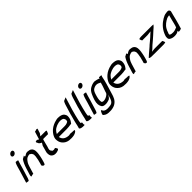

<svg xmlns="http://www.w3.org/2000/svg" viewBox="338 -2171 3838 3838"><g transform="rotate(-45 2257.0 -252.0)"><path d="M210 -619C201 -590 219 -568 247 -568C275 -568 304 -589 313 -617C322 -646 305 -669 277 -669C249 -669 219 -647 210 -619ZM147 -357C139 -330 134 -307 125 -279L44 -13C60 -8 83 -3 106 -3C116 -17 126 -36 132 -56L200 -279C209 -307 214 -330 222 -357L249 -444C233 -450 211 -455 188 -455C177 -440 167 -421 161 -401Z M205 -71C200 -54 200 -38 203 -28C218 -28 232 -32 244 -38H271L319 -197C328 -228 343 -266 363 -292C372 -305 384 -322 396 -333C406 -342 426 -357 441 -359C455 -365 471 -369 490 -369C500 -369 503 -362 508 -358C528 -350 539 -333 546 -315C553 -304 553 -287 550 -268L551 -256C547 -226 542 -194 535 -162L528 -138C523 -121 520 -106 516 -90C511 -74 507 -59 502 -44L521 -16C528 -11 541 -6 556 -6C563 -11 571 -22 575 -34L589 -78L598 -111C600 -120 602 -129 605 -138C608 -153 611 -168 615 -184C618 -203 623 -227 626 -248C631 -276 630 -308 628 -334C622 -378 600 -415 547 -428C517 -435 493 -438 462 -430C449 -424 439 -418 427 -411L409 -399C402 -407 393 -406 391 -408L397 -430L331 -393C296 -343 269 -279 247 -208Z M757 -456C754 -445 757 -436 761 -431L782 -390L820 -361H836C823 -340 813 -322 800 -301C793 -277 787 -254 781 -231C776 -214 773 -200 767 -183C758 -155 755 -130 759 -109C763 -78 770 -51 794 -34C815 -15 849 -2 899 -9C925 -14 959 -22 972 -41C972 -54 968 -67 960 -74L943 -98C919 -87 891 -84 866 -94C858 -100 855 -108 852 -118C834 -128 834 -151 841 -181L844 -190C849 -204 853 -218 857 -231L872 -291C882 -324 887 -353 897 -385L910 -391H1040C1052 -410 1063 -433 1070 -457C1067 -463 1059 -468 1048 -468H900L939 -522L950 -560L963 -597C965 -605 967 -613 967 -621C955 -626 933 -625 920 -616L890 -610C873 -554 856 -499 839 -443L801 -466C785 -466 769 -462 757 -456Z M1082 -253C1077 -238 1076 -224 1075 -211C1074 -164 1087 -120 1110 -88C1140 -47 1185 -14 1248 -5C1294 1 1343 0 1388 -9C1424 -19 1463 -34 1478 -69C1470 -74 1457 -79 1442 -79H1413C1392 -79 1372 -81 1355 -84C1345 -79 1330 -77 1316 -76C1217 -81 1166 -127 1152 -198H1379C1420 -198 1458 -204 1495 -210H1512C1532 -234 1558 -270 1567 -307L1572 -334C1574 -345 1575 -355 1574 -365C1573 -392 1563 -411 1551 -429C1532 -457 1496 -473 1450 -479C1420 -484 1382 -483 1354 -474C1291 -461 1227 -432 1178 -390C1169 -383 1160 -374 1152 -365C1122 -333 1097 -297 1082 -253ZM1165 -266C1180 -298 1195 -319 1218 -341C1228 -351 1240 -357 1252 -365C1303 -397 1393 -422 1455 -399C1475 -393 1486 -376 1492 -359C1497 -346 1498 -331 1494 -316L1488 -301L1489 -298C1469 -285 1450 -276 1424 -272L1401 -270C1394 -269 1386 -269 1379 -269H1185C1178 -269 1172 -268 1165 -266Z M1638 -350C1635 -340 1633 -329 1631 -320C1620 -281 1609 -241 1599 -202C1592 -168 1580 -130 1575 -97L1558 -35C1567 -13 1599 -6 1634 -3L1674 -2C1687 0 1695 -21 1682 -23L1686 -78C1676 -79 1667 -81 1659 -83C1655 -104 1662 -130 1666 -156C1674 -192 1682 -228 1692 -266C1704 -310 1714 -352 1727 -396L1809 -663C1789 -655 1763 -645 1735 -632C1723 -613 1711 -589 1704 -565Z M1844 -350C1841 -340 1839 -329 1837 -320C1826 -281 1815 -241 1805 -202C1798 -168 1786 -130 1781 -97L1764 -35C1773 -13 1805 -6 1840 -3L1880 -2C1893 0 1901 -21 1888 -23L1892 -78C1882 -79 1873 -81 1865 -83C1861 -104 1868 -130 1872 -156C1880 -192 1888 -228 1898 -266C1910 -310 1920 -352 1933 -396L2015 -663C1995 -655 1969 -645 1941 -632C1929 -613 1917 -589 1910 -565Z M2128 -619C2119 -590 2137 -568 2165 -568C2193 -568 2222 -589 2231 -617C2240 -646 2223 -669 2195 -669C2167 -669 2137 -647 2128 -619ZM2065 -357C2057 -330 2052 -307 2043 -279L1962 -13C1978 -8 2001 -3 2024 -3C2034 -17 2044 -36 2050 -56L2118 -279C2127 -307 2132 -330 2140 -357L2167 -444C2151 -450 2129 -455 2106 -455C2095 -440 2085 -421 2079 -401Z M2179 -217C2154 -136 2163 -78 2188 -37C2199 -16 2221 -4 2252 0C2301 8 2346 -7 2389 -22C2415 -41 2435 -69 2449 -102C2447 -92 2444 -82 2441 -72C2436 -55 2430 -37 2425 -20C2423 -12 2420 -6 2417 0C2402 38 2379 70 2338 80C2322 84 2304 87 2285 88C2215 94 2175 86 2145 50C2143 45 2143 41 2143 34C2139 18 2114 24 2112 35L2093 73C2088 85 2085 98 2083 109C2086 113 2089 117 2092 120C2132 157 2174 168 2251 164C2260 164 2268 163 2276 163C2303 160 2328 155 2350 147C2423 122 2472 63 2495 -7L2504 -34L2519 -83C2556 -205 2597 -331 2616 -441C2622 -448 2626 -455 2629 -464C2622 -470 2610 -474 2596 -474H2565C2564 -473 2561 -471 2559 -469L2556 -445L2547 -454C2521 -462 2488 -474 2453 -478C2449 -479 2446 -480 2442 -480C2395 -480 2351 -462 2312 -440C2275 -419 2249 -386 2227 -341C2209 -302 2192 -261 2179 -217ZM2277 -285C2289 -324 2305 -356 2328 -375C2355 -393 2385 -407 2421 -407C2462 -407 2494 -384 2514 -374L2496 -311C2493 -300 2489 -289 2485 -278C2476 -247 2465 -219 2453 -188L2442 -151C2438 -144 2433 -137 2428 -130C2396 -99 2336 -66 2280 -75C2274 -77 2267 -80 2261 -83C2250 -87 2249 -103 2248 -114C2239 -156 2257 -221 2277 -285Z M2622 -253C2617 -238 2616 -224 2615 -211C2614 -164 2627 -120 2650 -88C2680 -47 2725 -14 2788 -5C2834 1 2883 0 2928 -9C2964 -19 3003 -34 3018 -69C3010 -74 2997 -79 2982 -79H2953C2932 -79 2912 -81 2895 -84C2885 -79 2870 -77 2856 -76C2757 -81 2706 -127 2692 -198H2919C2960 -198 2998 -204 3035 -210H3052C3072 -234 3098 -270 3107 -307L3112 -334C3114 -345 3115 -355 3114 -365C3113 -392 3103 -411 3091 -429C3072 -457 3036 -473 2990 -479C2960 -484 2922 -483 2894 -474C2831 -461 2767 -432 2718 -390C2709 -383 2700 -374 2692 -365C2662 -333 2637 -297 2622 -253ZM2705 -266C2720 -298 2735 -319 2758 -341C2768 -351 2780 -357 2792 -365C2843 -397 2933 -422 2995 -399C3015 -393 3026 -376 3032 -359C3037 -346 3038 -331 3034 -316L3028 -301L3029 -298C3009 -285 2990 -276 2964 -272L2941 -270C2934 -269 2926 -269 2919 -269H2725C2718 -269 2712 -268 2705 -266Z M3100 -71C3095 -54 3095 -38 3098 -28C3113 -28 3127 -32 3139 -38H3166L3214 -197C3223 -228 3238 -266 3258 -292C3267 -305 3279 -322 3291 -333C3301 -342 3321 -357 3336 -359C3350 -365 3366 -369 3385 -369C3395 -369 3398 -362 3403 -358C3423 -350 3434 -333 3441 -315C3448 -304 3448 -287 3445 -268L3446 -256C3442 -226 3437 -194 3430 -162L3423 -138C3418 -121 3415 -106 3411 -90C3406 -74 3402 -59 3397 -44L3416 -16C3423 -11 3436 -6 3451 -6C3458 -11 3466 -22 3470 -34L3484 -78L3493 -111C3495 -120 3497 -129 3500 -138C3503 -153 3506 -168 3510 -184C3513 -203 3518 -227 3521 -248C3526 -276 3525 -308 3523 -334C3517 -378 3495 -415 3442 -428C3412 -435 3388 -438 3357 -430C3344 -424 3334 -418 3322 -411L3304 -399C3297 -407 3288 -406 3286 -408L3292 -430L3226 -393C3191 -343 3164 -279 3142 -208Z M3541 -45C3545 -29 3575 -24 3602 -24H3657C3666 -24 3676 -23 3686 -23H3940C3960 -23 3979 -27 3996 -33C3992 -55 3983 -77 3972 -94H3749C3733 -92 3719 -91 3704 -89L3674 -84C3689 -97 3704 -110 3723 -125C3740 -140 3756 -155 3772 -172C3794 -191 3816 -210 3839 -228C3890 -271 3941 -318 3991 -364C4023 -391 4060 -422 4080 -452C4049 -456 4017 -455 3984 -455H3726C3707 -455 3688 -449 3672 -444C3676 -421 3684 -400 3696 -384H3847L3941 -395C3919 -375 3897 -355 3875 -336C3870 -330 3865 -326 3861 -322C3839 -304 3813 -280 3792 -263L3739 -219C3728 -210 3719 -200 3709 -191C3672 -159 3638 -129 3601 -99C3579 -81 3561 -64 3541 -45Z M4084 -101C4083 -92 4083 -85 4083 -77C4079 -47 4093 -24 4114 -13C4141 4 4176 14 4223 14C4243 14 4269 10 4291 3C4301 -2 4310 -7 4317 -11L4332 -20L4333 4C4335 6 4338 8 4339 11C4364 11 4389 5 4409 -4L4437 -96C4460 -170 4475 -242 4494 -315L4503 -348C4515 -390 4520 -395 4503 -422C4488 -445 4449 -438 4446 -438C4440 -438 4432 -436 4426 -435C4380 -432 4347 -414 4310 -393C4227 -344 4150 -271 4105 -163C4097 -142 4087 -119 4084 -101ZM4163 -106C4165 -115 4172 -125 4174 -133C4182 -158 4193 -187 4206 -207C4243 -274 4305 -315 4366 -346C4383 -352 4410 -357 4428 -359C4429 -359 4430 -358 4432 -359L4427 -342C4417 -304 4408 -270 4399 -233C4394 -217 4389 -188 4384 -172C4380 -157 4377 -143 4372 -127L4365 -108L4360 -90C4332 -79 4286 -58 4247 -60C4231 -60 4215 -61 4203 -63C4187 -67 4161 -72 4161 -89C4162 -95 4162 -101 4163 -106Z"/></g></svg>

Font: SolarCharger
Style: 552
Weight: 400
Designer: Mew Too
Foundry: Cannot Into Space Fonts/KineticPlasma Fonts
Version: Version 1.100